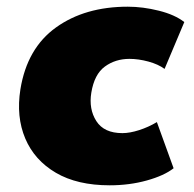

<svg xmlns="http://www.w3.org/2000/svg" viewBox="-20 -542 580 574"><path d="M308 12Q211 12 147 -25.5Q83 -63 55.5 -128Q28 -193 41 -275Q61 -398 147.5 -460Q234 -522 362 -522Q407 -522 455 -510Q503 -498 531 -476L472 -336Q453 -350 423.5 -358Q394 -366 367 -366Q325 -366 293.5 -343Q262 -320 253 -265Q245 -216 268 -180Q291 -144 346 -144Q368 -144 396 -153Q424 -162 449 -177L499 -39Q471 -17 419 -2.5Q367 12 308 12Z"/></svg>

Font: Mulish ExtraBlack
Style: Italic
Weight: 1000
Italic angle: -9°
Designer: Vernon Adams
Foundry: Vernon Adams
Version: Version 3.603; ttfautohint (v1.8.3)